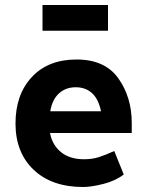

<svg xmlns="http://www.w3.org/2000/svg" viewBox="-20 -736 585 768"><path d="M150 -716H412V-613H150ZM313 12Q187 12 114.5 -57Q42 -126 42 -242Q42 -358 107.5 -428Q173 -498 286 -498Q400 -498 453.5 -422.5Q507 -347 507 -244V-204H180Q189 -156 224 -127.5Q259 -99 316 -99Q349 -99 375.5 -107.5Q402 -116 437 -132L475 -38Q441 -12 392.5 0Q344 12 313 12ZM384 -291Q374 -340 348 -363.5Q322 -387 283 -387Q243 -387 216 -362.5Q189 -338 181 -291Z"/></svg>

Font: Palanquin Dark
Style: Regular
Weight: 400
Designer: Pria Ravichandran
Version: Version 1.000